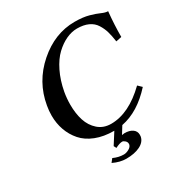

<svg xmlns="http://www.w3.org/2000/svg" viewBox="-193 -797 1061 1123"><g transform="rotate(-30 337.0 -235.5)"><path d="M354 9.8Q285.2 9.8 231.9 -11.2Q178.7 -32.2 146.7 -68.8Q114.7 -105.5 98.4 -151.4Q82 -197.3 82 -250Q82 -282.2 87.9 -314.9Q112.8 -460.9 225.3 -559.6Q337.9 -658.2 472.2 -658.2Q528.3 -658.2 567.6 -647.2Q606.9 -636.2 631.3 -625Q655.8 -613.8 673.8 -613.8Q665 -526.9 665 -444.8L627 -437Q621.1 -478 613 -506.1Q605 -534.2 587.9 -561.5Q570.8 -588.9 539.8 -603Q508.8 -617.2 464.8 -617.2Q428.7 -617.2 391.4 -600.1Q354 -583 319.1 -550Q284.2 -517.1 256.6 -460.9Q229 -404.8 215.8 -334Q208.5 -291.5 208.5 -251Q208.5 -190.9 223.6 -143.6Q238.8 -96.2 273.9 -65.2Q309.1 -34.2 360.8 -34.2Q481 -34.2 603 -152.8L627.9 -128.9Q527.8 -18.1 412.6 4.4L381.8 54.2L398.9 51.8Q433.1 51.8 453.1 65.9Q473.1 80.1 473.1 105Q473.1 112.8 472.2 117.2Q465.3 150.4 428.2 168.7Q391.1 187 335 187Q293 187 247.1 165L265.1 142.1Q300.3 158.2 335 158.2Q351.1 158.2 369.6 148.2Q388.2 138.2 391.1 122.1V117.2Q391.1 106 381.1 96.9Q371.1 87.9 362.8 87.9Q345.7 87.9 315.9 103L307.1 85.9L355.5 9.8Z"/></g></svg>

Font: Linux Libertine O
Style: Semibold Italic
Weight: 600
Italic angle: -11.5°
Designer: Philipp H. Poll
Foundry: Philipp H. Poll
Version: Version 5.1.2